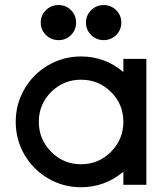

<svg xmlns="http://www.w3.org/2000/svg" viewBox="-20 -746 676 775"><path d="M266.6 -705.1Q287.1 -684.6 287.1 -654.8Q287.1 -625 266.6 -604.5Q246.1 -584 216.3 -584Q186.5 -584 165.5 -604.5Q144.5 -625 144.5 -654.8Q144.5 -684.6 165.5 -705.1Q186.5 -725.6 216.3 -725.6Q246.1 -725.6 266.6 -705.1ZM398.9 -584Q369.1 -584 348.1 -604.5Q327.1 -625 327.1 -654.8Q327.1 -684.6 348.1 -705.1Q369.1 -725.6 398.9 -725.6Q428.2 -725.6 449 -704.8Q469.7 -684.1 469.7 -654.8Q469.7 -625.5 449 -604.7Q428.2 -584 398.9 -584ZM478 0V-52.7Q402.8 9.8 307.1 9.8Q235.4 9.8 174.6 -25.6Q113.8 -61 78.6 -121.8Q43.5 -182.6 43.5 -254.4Q43.5 -325.7 78.6 -386.5Q113.8 -447.3 174.6 -482.7Q235.4 -518.1 307.1 -518.1Q404.3 -518.1 478 -455.1V-508.3H570.8V0ZM428 -133.3Q478 -183.6 478 -254.4Q478 -325.2 428 -374.8Q377.9 -424.3 307.1 -424.3Q236.3 -424.3 186.5 -374.8Q136.7 -325.2 136.7 -254.4Q136.7 -183.6 186.5 -133.3Q236.3 -83 307.1 -83Q377.9 -83 428 -133.3Z"/></svg>

Font: Basically A Sans Serif Medium
Style: Regular
Weight: 500
Designer: Hyung-Suk Kim
Foundry: Mental Design
Version: 1.000